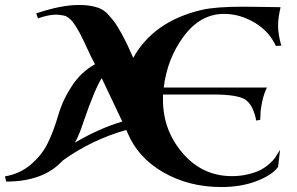

<svg xmlns="http://www.w3.org/2000/svg" viewBox="-22 -729 1199 774"><path d="M1112 -545 1090 -544Q1063 -603 1004 -638Q945 -673 881 -673Q786 -673 719 -583Q652 -493 638 -376H1054Q1042 -352 1035 -319.5Q1028 -287 1028 -266L1027 -246L1011 -243Q998 -308 966 -328Q934 -348 837 -348H635V-327Q635 -204 714.5 -111.5Q794 -19 913 -19Q948 -19 978.5 -26.5Q1009 -34 1027.5 -43.5Q1046 -53 1062.5 -67.5Q1079 -82 1086 -92Q1093 -102 1100 -114L1107 -125L1099 -56Q1075 -23 1012.5 1Q950 25 870 25Q740 25 637 -34Q534 -93 492 -194Q488 -203 487 -205Q348 -166 231 -82Q154 3 3 3L-2 -18Q58 -28 102 -65.5Q146 -103 169.5 -150Q193 -197 213 -265Q231 -327 268.5 -383.5Q306 -440 361 -470Q342 -505 329 -535Q327 -539 316.5 -561.5Q306 -584 299.5 -596Q293 -608 282 -625.5Q271 -643 259.5 -653Q248 -663 237 -666Q215 -670 205 -670Q174 -670 131 -655L124 -675Q224 -709 297 -709Q343 -709 376 -697Q386 -693 396 -686.5Q406 -680 416 -668.5Q426 -657 434 -647.5Q442 -638 451.5 -622Q461 -606 466.5 -596.5Q472 -587 481.5 -568Q491 -549 494 -542.5Q497 -536 505.5 -517Q514 -498 515 -496Q598 -644 791 -689Q845 -702 961 -702Q993 -702 1043.5 -701Q1094 -700 1109 -700Q1099 -657 1099 -626Q1099 -590 1112 -545ZM471 -239 388 -414Q360 -370 315 -239Q298 -186 280 -154Q379 -212 471 -239Z"/></svg>

Font: Uncial Antiqua
Style: Regular
Weight: 400
Designer: Astigmatic (AOETI)
Foundry: Astigmatic (AOETI)
Version: Version 1.000